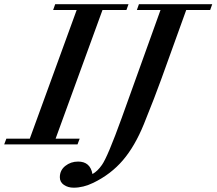

<svg xmlns="http://www.w3.org/2000/svg" viewBox="-75 -683 1024 908"><path d="M-55.2 0 -44.9 -27.3H65.9L287.6 -635.7H176.3L186 -663.1H532.7L522.9 -635.7H409.7L188 -27.3H301.8L291.5 0ZM273.4 204.6Q246.6 204.6 227.3 191.4Q208 178.2 208 155.3Q208 122.1 233.9 101.6Q259.8 81.1 294.4 81.1Q351.6 81.1 362.3 140.1Q386.7 126.5 407.2 96.7Q434.1 58.6 500.5 -125L684.1 -635.7H572.3L582 -663.1H928.7L918.9 -635.7H805.7L687.5 -308.1Q659.2 -229 605.5 -96.2Q563 8.3 506.3 74.7Q449.7 141.1 366.2 181.6Q318.8 204.6 273.4 204.6Z"/></svg>

Font: Elstob SemiBold
Style: Italic
Weight: 600
Italic angle: -20°
Designer: Peter S. Baker
Version: Version 1.015